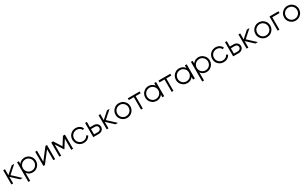

<svg xmlns="http://www.w3.org/2000/svg" viewBox="509 -3178 9703 6044"><g transform="rotate(-30 5361.0 -156.0)"><path d="M199.2 -259.8Q229.5 -231.4 259.8 -203.1Q290 -175.8 320.3 -147.5Q341.8 -127 364.3 -106.4Q385.7 -86.9 407.2 -66.4Q425.8 -48.8 444.3 -32.2Q461.9 -15.6 480.5 2Q479.5 3.9 477.5 7.8Q474.6 7.8 467.8 7.8Q464.8 7.8 462.9 7.8Q460 7.8 458 7.8Q452.1 7.8 447.3 7.8Q441.4 7.8 436.5 7.8Q431.6 7.8 425.8 7.8Q420.9 7.8 415 7.8Q411.1 7.8 406.2 7.8Q401.4 7.8 396.5 7.8Q396.5 6.8 395.5 6.8Q394.5 5.9 394.5 5.9Q364.3 -22.5 334 -50.8Q303.7 -78.1 273.4 -106.4Q252.9 -126 232.4 -144.5Q211.9 -164.1 191.4 -182.6Q178.7 -194.3 167 -206.1Q154.3 -217.8 141.6 -228.5Q141.6 -205.1 141.6 -181.6Q141.6 -158.2 141.6 -133.8Q141.6 -115.2 141.6 -95.7Q141.6 -76.2 141.6 -57.6Q141.6 -41 141.6 -25.4Q141.6 -8.8 141.6 7.8Q139.6 7.8 138.7 7.8Q136.7 7.8 134.8 7.8Q128.9 7.8 123 7.8Q117.2 7.8 111.3 7.8Q107.4 7.8 103.5 7.8Q99.6 7.8 95.7 7.8Q91.8 7.8 86.9 7.8Q82 7.8 77.1 7.8Q77.1 5.9 77.1 3.9Q77.1 2 77.1 0Q77.1 -56.6 77.1 -113.3Q77.1 -170.9 77.1 -227.5Q77.1 -266.6 77.1 -305.7Q77.1 -344.7 77.1 -383.8Q77.1 -414.1 77.1 -445.3Q77.1 -476.6 77.1 -507.8Q79.1 -507.8 81.1 -507.8Q83 -507.8 85 -507.8Q89.8 -507.8 95.7 -507.8Q101.6 -507.8 107.4 -507.8Q111.3 -507.8 115.2 -507.8Q119.1 -507.8 123 -507.8Q127.9 -507.8 132.8 -507.8Q137.7 -507.8 141.6 -507.8Q141.6 -505.9 141.6 -503.9Q141.6 -502 141.6 -500Q141.6 -474.6 141.6 -448.2Q141.6 -422.9 141.6 -396.5Q141.6 -378.9 141.6 -361.3Q141.6 -343.8 141.6 -326.2Q141.6 -317.4 141.6 -307.6Q141.6 -298.8 141.6 -290Q168 -312.5 193.4 -335.9Q218.8 -358.4 244.1 -381.8Q264.6 -399.4 284.2 -417Q303.7 -434.6 323.2 -452.1Q338.9 -466.8 354.5 -480.5Q369.1 -494.1 384.8 -507.8Q385.7 -507.8 385.7 -507.8Q386.7 -507.8 387.7 -507.8Q395.5 -507.8 403.3 -507.8Q411.1 -507.8 418.9 -507.8Q424.8 -507.8 430.7 -507.8Q435.5 -507.8 441.4 -507.8Q448.2 -507.8 454.1 -507.8Q460.9 -507.8 467.8 -507.8Q468.8 -505.9 470.7 -501Q467.8 -499 462.9 -494.1Q431.6 -466.8 401.4 -439.5Q371.1 -412.1 339.8 -385.7Q319.3 -366.2 297.9 -347.7Q277.3 -329.1 255.9 -310.5Q249 -303.7 242.2 -297.9Q235.4 -292 228.5 -285.2Q220.7 -279.3 213.9 -272.5Q207 -266.6 199.2 -259.8Z M645.5 -411.1Q655.3 -425.8 667 -438.5Q678.7 -451.2 692.4 -461.9Q708 -474.6 725.6 -484.4Q742.2 -495.1 761.7 -502.9Q797.9 -515.6 822.3 -516.6Q845.7 -518.6 853.5 -518.6Q860.4 -518.6 868.2 -517.6Q875 -517.6 881.8 -517.6Q910.2 -513.7 936.5 -505.9Q961.9 -498 986.3 -484.4Q1013.7 -466.8 1036.1 -445.3Q1058.6 -423.8 1077.1 -397.5Q1117.2 -334 1120.1 -257.8Q1120.1 -253.9 1120.1 -249Q1120.1 -177.7 1085 -115.2Q1067.4 -85 1043.9 -61.5Q1019.5 -37.1 990.2 -18.6Q945.3 7.8 907.2 12.7Q868.2 18.6 853.5 18.6Q829.1 17.6 805.7 13.7Q782.2 9.8 759.8 2Q738.3 -6.8 718.8 -18.6Q700.2 -30.3 682.6 -45.9Q672.9 -55.7 663.1 -66.4Q654.3 -77.1 645.5 -88.9Q645.5 -57.6 645.5 -26.4Q645.5 4.9 645.5 36.1Q645.5 61.5 645.5 86.9Q645.5 112.3 645.5 136.7Q645.5 154.3 645.5 171.9Q645.5 189.5 645.5 207Q643.6 207 642.6 207Q640.6 207 638.7 207Q632.8 207 627 207Q621.1 207 615.2 207Q611.3 207 607.4 207Q603.5 207 599.6 207Q595.7 207 590.8 207Q585.9 207 581.1 207Q581.1 206.1 581.1 204.1Q581.1 202.1 581.1 200.2Q581.1 120.1 581.1 41Q581.1 -39.1 581.1 -118.2Q581.1 -172.9 581.1 -227.5Q581.1 -282.2 581.1 -336.9Q581.1 -378.9 581.1 -421.9Q581.1 -464.8 581.1 -507.8Q583 -507.8 585 -507.8Q586.9 -507.8 588.9 -507.8Q593.8 -507.8 599.6 -507.8Q605.5 -507.8 611.3 -507.8Q615.2 -507.8 619.1 -507.8Q623 -507.8 627 -507.8Q631.8 -507.8 636.7 -507.8Q641.6 -507.8 645.5 -507.8Q645.5 -505.9 645.5 -503.9Q645.5 -502 645.5 -500Q645.5 -486.3 645.5 -473.6Q645.5 -460 645.5 -447.3Q645.5 -441.4 645.5 -435.5Q645.5 -428.7 645.5 -422.9Q645.5 -419.9 645.5 -417Q645.5 -414.1 645.5 -411.1ZM645.5 -250Q646.5 -246.1 646.5 -242.2Q646.5 -238.3 646.5 -234.4Q648.4 -210.9 655.3 -188.5Q661.1 -166 673.8 -145.5Q687.5 -122.1 706.1 -103.5Q724.6 -85 748 -71.3Q781.2 -52.7 810.5 -48.8Q839.8 -44.9 850.6 -44.9Q880.9 -45.9 909.2 -52.7Q936.5 -60.5 962.9 -77.1Q982.4 -90.8 999 -108.4Q1015.6 -126 1028.3 -146.5Q1054.7 -195.3 1054.7 -251Q1054.7 -306.6 1027.3 -354.5Q1012.7 -377.9 994.1 -396.5Q976.6 -415 953.1 -428.7Q938.5 -437.5 922.9 -443.4Q907.2 -449.2 890.6 -452.1Q886.7 -452.1 881.8 -453.1Q876 -454.1 873 -454.1Q867.2 -455.1 859.4 -455.1Q851.6 -455.1 850.6 -455.1Q819.3 -454.1 792 -447.3Q764.6 -439.5 738.3 -422.9Q717.8 -409.2 701.2 -391.6Q685.5 -374 671.9 -353.5Q663.1 -335.9 654.3 -307.6Q645.5 -279.3 645.5 -250Z M1305.7 -109.4Q1338.9 -151.4 1372.1 -194.3Q1405.3 -236.3 1437.5 -279.3Q1462.9 -311.5 1487.3 -343.8Q1512.7 -376 1537.1 -408.2Q1556.6 -432.6 1575.2 -458Q1594.7 -482.4 1614.3 -507.8Q1615.2 -507.8 1615.2 -507.8Q1616.2 -507.8 1617.2 -507.8Q1619.1 -507.8 1621.1 -507.8Q1622.1 -507.8 1624 -507.8Q1627 -507.8 1630.9 -507.8Q1633.8 -507.8 1637.7 -507.8Q1640.6 -507.8 1644.5 -507.8Q1647.5 -507.8 1651.4 -507.8Q1655.3 -507.8 1660.2 -507.8Q1665 -507.8 1668.9 -507.8Q1668.9 -505.9 1668.9 -503.9Q1668.9 -502 1668.9 -500Q1668.9 -443.4 1668.9 -386.7Q1668.9 -329.1 1668.9 -272.5Q1668.9 -233.4 1668.9 -194.3Q1668.9 -155.3 1668.9 -116.2Q1668.9 -85.9 1668.9 -54.7Q1668.9 -23.4 1668.9 7.8Q1667 7.8 1665 7.8Q1663.1 7.8 1661.1 7.8Q1656.2 7.8 1650.4 7.8Q1644.5 7.8 1638.7 7.8Q1634.8 7.8 1630.9 7.8Q1626 7.8 1622.1 7.8Q1617.2 7.8 1612.3 7.8Q1608.4 7.8 1603.5 7.8Q1603.5 5.9 1603.5 3.9Q1603.5 2 1603.5 0Q1603.5 -46.9 1603.5 -93.8Q1603.5 -140.6 1603.5 -187.5Q1603.5 -219.7 1603.5 -252Q1603.5 -284.2 1603.5 -316.4Q1603.5 -335 1603.5 -353.5Q1603.5 -372.1 1603.5 -390.6Q1570.3 -348.6 1537.1 -305.7Q1504.9 -263.7 1471.7 -220.7Q1447.3 -188.5 1421.9 -156.2Q1397.5 -124 1373 -91.8Q1353.5 -67.4 1335 -42Q1315.4 -17.6 1295.9 7.8Q1294.9 7.8 1293.9 7.8Q1293.9 7.8 1293 7.8Q1287.1 7.8 1282.2 7.8Q1277.3 7.8 1272.5 7.8Q1269.5 7.8 1265.6 7.8Q1262.7 7.8 1258.8 7.8Q1253.9 7.8 1250 7.8Q1245.1 7.8 1241.2 7.8Q1241.2 5.9 1241.2 3.9Q1241.2 2 1241.2 0Q1241.2 -56.6 1241.2 -113.3Q1241.2 -170.9 1241.2 -227.5Q1241.2 -266.6 1241.2 -305.7Q1241.2 -344.7 1241.2 -383.8Q1241.2 -414.1 1241.2 -445.3Q1241.2 -476.6 1241.2 -507.8Q1243.2 -507.8 1245.1 -507.8Q1247.1 -507.8 1249 -507.8Q1253.9 -507.8 1259.8 -507.8Q1265.6 -507.8 1271.5 -507.8Q1275.4 -507.8 1279.3 -507.8Q1283.2 -507.8 1287.1 -507.8Q1292 -507.8 1296.9 -507.8Q1301.8 -507.8 1305.7 -507.8Q1305.7 -505.9 1305.7 -503.9Q1305.7 -502 1305.7 -500Q1305.7 -453.1 1305.7 -406.2Q1305.7 -359.4 1305.7 -312.5Q1305.7 -280.3 1305.7 -248Q1305.7 -215.8 1305.7 -183.6Q1305.7 -172.9 1305.7 -162.1Q1305.7 -151.4 1305.7 -140.6Q1305.7 -132.8 1305.7 -125Q1305.7 -117.2 1305.7 -109.4Z M2071.3 -226.6Q2090.8 -256.8 2109.4 -287.1Q2128.9 -317.4 2148.4 -347.7Q2162.1 -370.1 2176.8 -392.6Q2190.4 -415 2205.1 -437.5Q2215.8 -455.1 2227.5 -472.7Q2238.3 -490.2 2249 -507.8Q2251 -507.8 2252 -507.8Q2252.9 -507.8 2253.9 -507.8Q2260.7 -507.8 2267.6 -507.8Q2274.4 -507.8 2281.2 -507.8Q2285.2 -507.8 2290 -507.8Q2294.9 -507.8 2299.8 -507.8Q2304.7 -507.8 2310.5 -507.8Q2315.4 -507.8 2321.3 -507.8Q2321.3 -505.9 2321.3 -503.9Q2321.3 -502 2321.3 -500Q2321.3 -482.4 2321.3 -463.9Q2321.3 -446.3 2321.3 -428.7Q2321.3 -389.6 2321.3 -350.6Q2321.3 -311.5 2321.3 -272.5Q2321.3 -233.4 2321.3 -194.3Q2321.3 -155.3 2321.3 -116.2Q2321.3 -85.9 2321.3 -54.7Q2321.3 -23.4 2321.3 7.8Q2319.3 7.8 2317.4 7.8Q2315.4 7.8 2313.5 7.8Q2307.6 7.8 2301.8 7.8Q2295.9 7.8 2290 7.8Q2286.1 7.8 2282.2 7.8Q2278.3 7.8 2274.4 7.8Q2269.5 7.8 2264.6 7.8Q2259.8 7.8 2254.9 7.8Q2254.9 5.9 2254.9 3.9Q2254.9 2 2254.9 0Q2254.9 -47.9 2254.9 -96.7Q2254.9 -144.5 2254.9 -192.4Q2254.9 -225.6 2254.9 -258.8Q2254.9 -292 2254.9 -325.2Q2254.9 -343.8 2254.9 -361.3Q2254.9 -379.9 2254.9 -398.4Q2237.3 -370.1 2219.7 -341.8Q2202.1 -313.5 2183.6 -286.1Q2168.9 -262.7 2154.3 -240.2Q2140.6 -216.8 2126 -193.4Q2114.3 -175.8 2102.5 -157.2Q2090.8 -139.6 2080.1 -121.1Q2079.1 -121.1 2078.1 -121.1Q2076.2 -121.1 2075.2 -121.1Q2075.2 -121.1 2074.2 -121.1Q2073.2 -121.1 2072.3 -121.1Q2072.3 -121.1 2071.3 -121.1Q2070.3 -121.1 2070.3 -121.1Q2068.4 -121.1 2067.4 -121.1Q2065.4 -121.1 2064.5 -121.1Q2063.5 -122.1 2063.5 -123Q2062.5 -124 2062.5 -125Q2041 -159.2 2019.5 -192.4Q1998 -226.6 1976.6 -259.8Q1961.9 -283.2 1947.3 -306.6Q1932.6 -329.1 1918 -352.5Q1910.2 -364.3 1903.3 -376Q1895.5 -388.7 1887.7 -400.4Q1887.7 -358.4 1887.7 -316.4Q1887.7 -274.4 1887.7 -232.4Q1887.7 -199.2 1887.7 -166Q1887.7 -132.8 1887.7 -99.6Q1887.7 -72.3 1887.7 -45.9Q1887.7 -19.5 1887.7 7.8Q1885.7 7.8 1884.8 7.8Q1882.8 7.8 1880.9 7.8Q1875 7.8 1869.1 7.8Q1863.3 7.8 1857.4 7.8Q1853.5 7.8 1849.6 7.8Q1845.7 7.8 1841.8 7.8Q1837.9 7.8 1833 7.8Q1828.1 7.8 1823.2 7.8Q1823.2 5.9 1823.2 3.9Q1823.2 2 1823.2 0Q1823.2 -56.6 1823.2 -113.3Q1823.2 -170.9 1823.2 -227.5Q1823.2 -266.6 1823.2 -305.7Q1823.2 -344.7 1823.2 -383.8Q1823.2 -414.1 1823.2 -445.3Q1823.2 -476.6 1823.2 -507.8Q1825.2 -507.8 1827.1 -507.8Q1829.1 -507.8 1831.1 -507.8Q1836.9 -507.8 1843.8 -507.8Q1850.6 -507.8 1857.4 -507.8Q1862.3 -507.8 1866.2 -507.8Q1871.1 -507.8 1876 -507.8Q1879.9 -507.8 1884.8 -507.8Q1889.6 -507.8 1893.6 -507.8Q1894.5 -506.8 1894.5 -505.9Q1895.5 -504.9 1895.5 -503.9Q1917 -471.7 1937.5 -438.5Q1958 -406.2 1978.5 -373Q1993.2 -351.6 2006.8 -329.1Q2021.5 -306.6 2035.2 -284.2Q2040 -276.4 2044.9 -269.5Q2049.8 -261.7 2054.7 -253.9Q2058.6 -247.1 2062.5 -240.2Q2067.4 -233.4 2071.3 -226.6Z M2711.9 18.6Q2704.1 18.6 2697.3 17.6Q2689.5 17.6 2681.6 17.6Q2653.3 13.7 2626 5.9Q2599.6 -2 2574.2 -15.6Q2544.9 -33.2 2521.5 -56.6Q2497.1 -80.1 2478.5 -108.4Q2442.4 -171.9 2441.4 -247.1Q2441.4 -248 2441.4 -250Q2441.4 -322.3 2475.6 -385.7Q2493.2 -415 2516.6 -438.5Q2540 -462.9 2569.3 -481.4Q2589.8 -493.2 2611.3 -500Q2631.8 -507.8 2651.4 -511.7Q2683.6 -518.6 2703.1 -518.6Q2704.1 -518.6 2705.1 -518.6Q2725.6 -518.6 2711.9 -518.6Q2738.3 -517.6 2762.7 -513.7Q2787.1 -509.8 2811.5 -501Q2833 -492.2 2851.6 -480.5Q2870.1 -468.8 2887.7 -453.1Q2904.3 -437.5 2917 -418.9Q2929.7 -401.4 2939.5 -379.9Q2938.5 -378.9 2936.5 -377.9Q2935.5 -377 2933.6 -377Q2928.7 -374 2923.8 -371.1Q2918.9 -368.2 2914.1 -365.2Q2910.2 -363.3 2907.2 -361.3Q2904.3 -359.4 2900.4 -357.4Q2897.5 -355.5 2893.6 -352.5Q2889.6 -350.6 2885.7 -348.6Q2884.8 -350.6 2883.8 -352.5Q2882.8 -353.5 2881.8 -355.5Q2874 -372.1 2863.3 -385.7Q2852.5 -400.4 2838.9 -412.1Q2827.1 -421.9 2813.5 -429.7Q2800.8 -436.5 2786.1 -442.4Q2760.7 -451.2 2740.2 -453.1Q2719.7 -455.1 2711.9 -455.1Q2683.6 -454.1 2658.2 -448.2Q2632.8 -442.4 2608.4 -428.7Q2585.9 -415 2567.4 -397.5Q2549.8 -378.9 2535.2 -357.4Q2507.8 -308.6 2507.8 -252Q2506.8 -195.3 2534.2 -145.5Q2547.9 -123 2565.4 -105.5Q2583 -86.9 2605.5 -73.2Q2639.6 -52.7 2669.9 -48.8Q2700.2 -44.9 2711.9 -44.9Q2732.4 -44.9 2751 -47.9Q2769.5 -51.8 2788.1 -58.6Q2802.7 -64.5 2815.4 -72.3Q2829.1 -80.1 2840.8 -88.9Q2856.4 -102.5 2868.2 -118.2Q2879.9 -133.8 2888.7 -151.4Q2890.6 -150.4 2892.6 -149.4Q2893.6 -148.4 2895.5 -147.5Q2900.4 -144.5 2906.2 -141.6Q2911.1 -138.7 2916 -135.7Q2918.9 -133.8 2922.9 -131.8Q2925.8 -129.9 2929.7 -127Q2932.6 -125 2936.5 -123Q2940.4 -121.1 2943.4 -119.1Q2943.4 -117.2 2942.4 -115.2Q2941.4 -114.3 2940.4 -112.3Q2926.8 -88.9 2911.1 -69.3Q2894.5 -49.8 2873 -33.2Q2857.4 -22.5 2841.8 -13.7Q2826.2 -4.9 2808.6 2Q2793 6.8 2769.5 12.7Q2745.1 18.6 2711.9 18.6Z M3119.1 -313.5Q3134.8 -313.5 3149.4 -313.5Q3164.1 -313.5 3179.7 -313.5Q3190.4 -313.5 3202.1 -313.5Q3213.9 -313.5 3225.6 -313.5Q3233.4 -313.5 3247.1 -313.5Q3260.7 -313.5 3259.8 -313.5Q3264.6 -313.5 3269.5 -313.5Q3274.4 -312.5 3279.3 -312.5Q3298.8 -310.5 3316.4 -305.7Q3334 -299.8 3350.6 -291Q3367.2 -281.2 3380.9 -269.5Q3394.5 -256.8 3406.2 -241.2Q3431.6 -203.1 3432.6 -156.2Q3432.6 -154.3 3432.6 -153.3Q3432.6 -107.4 3409.2 -69.3Q3397.5 -51.8 3381.8 -38.1Q3367.2 -24.4 3348.6 -13.7Q3321.3 0 3297.9 3.9Q3275.4 7.8 3259.8 7.8Q3236.3 7.8 3211.9 7.8Q3188.5 7.8 3164.1 7.8Q3148.4 7.8 3132.8 7.8Q3117.2 7.8 3101.6 7.8Q3089.8 7.8 3078.1 7.8Q3066.4 7.8 3054.7 7.8Q3054.7 5.9 3054.7 3.9Q3054.7 2 3054.7 0Q3054.7 -56.6 3054.7 -113.3Q3054.7 -170.9 3054.7 -227.5Q3054.7 -266.6 3054.7 -305.7Q3054.7 -344.7 3054.7 -383.8Q3054.7 -414.1 3054.7 -445.3Q3054.7 -476.6 3054.7 -507.8Q3056.6 -507.8 3058.6 -507.8Q3060.5 -507.8 3062.5 -507.8Q3067.4 -507.8 3073.2 -507.8Q3079.1 -507.8 3085 -507.8Q3088.9 -507.8 3092.8 -507.8Q3096.7 -507.8 3100.6 -507.8Q3105.5 -507.8 3110.4 -507.8Q3115.2 -507.8 3119.1 -507.8Q3119.1 -505.9 3119.1 -503.9Q3119.1 -502 3119.1 -500Q3119.1 -477.5 3119.1 -456.1Q3119.1 -433.6 3119.1 -412.1Q3119.1 -396.5 3119.1 -381.8Q3119.1 -366.2 3119.1 -351.6Q3119.1 -346.7 3119.1 -340.8Q3119.1 -335.9 3119.1 -331.1Q3119.1 -327.1 3119.1 -322.3Q3119.1 -318.4 3119.1 -313.5ZM3119.1 -249Q3119.1 -239.3 3119.1 -228.5Q3119.1 -218.8 3119.1 -208Q3119.1 -192.4 3119.1 -175.8Q3119.1 -160.2 3119.1 -143.6Q3119.1 -122.1 3119.1 -99.6Q3119.1 -78.1 3119.1 -56.6Q3126 -56.6 3132.8 -56.6Q3139.6 -56.6 3146.5 -56.6Q3158.2 -56.6 3169.9 -56.6Q3181.6 -56.6 3192.4 -56.6Q3223.6 -56.6 3255.9 -55.7Q3287.1 -55.7 3316.4 -69.3Q3327.1 -76.2 3335.9 -84Q3345.7 -91.8 3352.5 -102.5Q3367.2 -126 3366.2 -154.3Q3366.2 -183.6 3351.6 -206.1Q3344.7 -215.8 3335 -223.6Q3326.2 -231.4 3315.4 -237.3Q3302.7 -243.2 3288.1 -246.1Q3274.4 -249 3259.8 -249Q3251 -249 3242.2 -249Q3233.4 -249 3223.6 -249Q3211.9 -249 3199.2 -249Q3186.5 -249 3174.8 -249Q3163.1 -249 3151.4 -249Q3140.6 -249 3128.9 -249Q3127 -249 3124 -249Q3122.1 -249 3119.1 -249Z M3665 -259.8Q3695.3 -231.4 3725.6 -203.1Q3755.9 -175.8 3786.1 -147.5Q3807.6 -127 3830.1 -106.4Q3851.6 -86.9 3873 -66.4Q3891.6 -48.8 3910.2 -32.2Q3927.7 -15.6 3946.3 2Q3945.3 3.9 3943.4 7.8Q3940.4 7.8 3933.6 7.8Q3930.7 7.8 3928.7 7.8Q3925.8 7.8 3923.8 7.8Q3918 7.8 3913.1 7.8Q3907.2 7.8 3902.3 7.8Q3897.5 7.8 3891.6 7.8Q3886.7 7.8 3880.9 7.8Q3877 7.8 3872.1 7.8Q3867.2 7.8 3862.3 7.8Q3862.3 6.8 3861.3 6.8Q3860.4 5.9 3860.4 5.9Q3830.1 -22.5 3799.8 -50.8Q3769.5 -78.1 3739.3 -106.4Q3718.8 -126 3698.2 -144.5Q3677.7 -164.1 3657.2 -182.6Q3644.5 -194.3 3632.8 -206.1Q3620.1 -217.8 3607.4 -228.5Q3607.4 -205.1 3607.4 -181.6Q3607.4 -158.2 3607.4 -133.8Q3607.4 -115.2 3607.4 -95.7Q3607.4 -76.2 3607.4 -57.6Q3607.4 -41 3607.4 -25.4Q3607.4 -8.8 3607.4 7.8Q3605.5 7.8 3604.5 7.8Q3602.5 7.8 3600.6 7.8Q3594.7 7.8 3588.9 7.8Q3583 7.8 3577.1 7.8Q3573.2 7.8 3569.3 7.8Q3565.4 7.8 3561.5 7.8Q3557.6 7.8 3552.7 7.8Q3547.9 7.8 3543 7.8Q3543 5.9 3543 3.9Q3543 2 3543 0Q3543 -56.6 3543 -113.3Q3543 -170.9 3543 -227.5Q3543 -266.6 3543 -305.7Q3543 -344.7 3543 -383.8Q3543 -414.1 3543 -445.3Q3543 -476.6 3543 -507.8Q3544.9 -507.8 3546.9 -507.8Q3548.8 -507.8 3550.8 -507.8Q3555.7 -507.8 3561.5 -507.8Q3567.4 -507.8 3573.2 -507.8Q3577.1 -507.8 3581.1 -507.8Q3585 -507.8 3588.9 -507.8Q3593.8 -507.8 3598.6 -507.8Q3603.5 -507.8 3607.4 -507.8Q3607.4 -505.9 3607.4 -503.9Q3607.4 -502 3607.4 -500Q3607.4 -474.6 3607.4 -448.2Q3607.4 -422.9 3607.4 -396.5Q3607.4 -378.9 3607.4 -361.3Q3607.4 -343.8 3607.4 -326.2Q3607.4 -317.4 3607.4 -307.6Q3607.4 -298.8 3607.4 -290Q3633.8 -312.5 3659.2 -335.9Q3684.6 -358.4 3710 -381.8Q3730.5 -399.4 3750 -417Q3769.5 -434.6 3789.1 -452.1Q3804.7 -466.8 3820.3 -480.5Q3835 -494.1 3850.6 -507.8Q3851.6 -507.8 3851.6 -507.8Q3852.5 -507.8 3853.5 -507.8Q3861.3 -507.8 3869.1 -507.8Q3877 -507.8 3884.8 -507.8Q3890.6 -507.8 3896.5 -507.8Q3901.4 -507.8 3907.2 -507.8Q3914.1 -507.8 3919.9 -507.8Q3926.8 -507.8 3933.6 -507.8Q3934.6 -505.9 3936.5 -501Q3933.6 -499 3928.7 -494.1Q3897.5 -466.8 3867.2 -439.5Q3836.9 -412.1 3805.7 -385.7Q3785.2 -366.2 3763.7 -347.7Q3743.2 -329.1 3721.7 -310.5Q3714.8 -303.7 3708 -297.9Q3701.2 -292 3694.3 -285.2Q3686.5 -279.3 3679.7 -272.5Q3672.9 -266.6 3665 -259.8Z M4283.2 18.6Q4275.4 18.6 4268.6 17.6Q4260.7 17.6 4253.9 17.6Q4224.6 13.7 4198.2 5.9Q4171.9 -2.9 4147.5 -16.6Q4119.1 -33.2 4096.7 -54.7Q4074.2 -76.2 4055.7 -102.5Q4014.6 -166 4012.7 -242.2Q4012.7 -246.1 4012.7 -251Q4012.7 -322.3 4046.9 -384.8Q4065.4 -414.1 4089.8 -438.5Q4113.3 -462.9 4143.6 -481.4Q4198.2 -512.7 4243.2 -515.6Q4287.1 -518.6 4283.2 -518.6Q4319.3 -516.6 4352.5 -508.8Q4384.8 -502 4417 -484.4Q4445.3 -466.8 4467.8 -446.3Q4490.2 -424.8 4509.8 -398.4Q4549.8 -334 4551.8 -257.8Q4552.7 -252.9 4552.7 -249Q4551.8 -177.7 4517.6 -115.2Q4499 -85.9 4475.6 -61.5Q4451.2 -37.1 4421.9 -18.6Q4376 6.8 4336.9 12.7Q4297.9 18.6 4283.2 18.6ZM4078.1 -250Q4078.1 -246.1 4079.1 -242.2Q4079.1 -238.3 4079.1 -234.4Q4081.1 -210.9 4087.9 -188.5Q4093.8 -166 4105.5 -145.5Q4120.1 -122.1 4138.7 -103.5Q4157.2 -85 4179.7 -71.3Q4213.9 -52.7 4243.2 -48.8Q4272.5 -44.9 4283.2 -44.9Q4313.5 -45.9 4340.8 -52.7Q4368.2 -60.5 4394.5 -77.1Q4415 -90.8 4430.7 -108.4Q4447.3 -126 4460 -146.5Q4486.3 -195.3 4486.3 -251Q4486.3 -307.6 4459 -355.5Q4444.3 -377.9 4425.8 -396.5Q4408.2 -415 4384.8 -428.7Q4351.6 -447.3 4323.2 -451.2Q4293.9 -455.1 4283.2 -455.1Q4252 -454.1 4224.6 -447.3Q4197.3 -439.5 4170.9 -422.9Q4150.4 -409.2 4133.8 -391.6Q4118.2 -374 4104.5 -353.5Q4095.7 -335.9 4086.9 -307.6Q4078.1 -279.3 4078.1 -250Z M4790 -443.4Q4770.5 -443.4 4752 -443.4Q4733.4 -443.4 4714.8 -443.4Q4700.2 -443.4 4686.5 -443.4Q4671.9 -443.4 4657.2 -443.4Q4645.5 -443.4 4632.8 -443.4Q4620.1 -443.4 4607.4 -443.4Q4607.4 -445.3 4607.4 -447.3Q4607.4 -449.2 4607.4 -451.2Q4607.4 -457 4607.4 -461.9Q4607.4 -467.8 4607.4 -473.6Q4607.4 -477.5 4607.4 -480.5Q4607.4 -484.4 4607.4 -488.3Q4607.4 -493.2 4607.4 -498Q4607.4 -502.9 4607.4 -507.8Q4609.4 -507.8 4611.3 -507.8Q4613.3 -507.8 4615.2 -507.8Q4662.1 -507.8 4709 -507.8Q4756.8 -507.8 4803.7 -507.8Q4835.9 -507.8 4868.2 -507.8Q4900.4 -507.8 4932.6 -507.8Q4959 -507.8 4984.4 -507.8Q5010.7 -507.8 5037.1 -507.8Q5037.1 -505.9 5037.1 -503.9Q5037.1 -502 5037.1 -500Q5037.1 -498 5037.1 -496.1Q5037.1 -495.1 5037.1 -493.2Q5037.1 -489.3 5037.1 -485.4Q5037.1 -481.4 5037.1 -477.5Q5037.1 -473.6 5037.1 -469.7Q5037.1 -465.8 5037.1 -462.9Q5037.1 -458 5037.1 -453.1Q5037.1 -448.2 5037.1 -443.4Q5035.2 -443.4 5033.2 -443.4Q5031.2 -443.4 5029.3 -443.4Q5008.8 -443.4 4988.3 -443.4Q4966.8 -443.4 4946.3 -443.4Q4932.6 -443.4 4918 -443.4Q4904.3 -443.4 4889.6 -443.4Q4880.9 -443.4 4872.1 -443.4Q4863.3 -443.4 4854.5 -443.4Q4854.5 -394.5 4854.5 -344.7Q4854.5 -294.9 4854.5 -246.1Q4854.5 -210.9 4854.5 -175.8Q4854.5 -140.6 4854.5 -105.5Q4854.5 -77.1 4854.5 -48.8Q4854.5 -20.5 4854.5 7.8Q4852.5 7.8 4850.6 7.8Q4848.6 7.8 4847.7 7.8Q4841.8 7.8 4835.9 7.8Q4830.1 7.8 4824.2 7.8Q4820.3 7.8 4816.4 7.8Q4812.5 7.8 4808.6 7.8Q4803.7 7.8 4798.8 7.8Q4794.9 7.8 4790 7.8Q4790 5.9 4790 3.9Q4790 2 4790 0Q4790 -51.8 4790 -102.5Q4790 -154.3 4790 -205.1Q4790 -240.2 4790 -275.4Q4790 -310.5 4790 -345.7Q4790 -357.4 4790 -369.1Q4790 -380.9 4790 -392.6Q4790 -405.3 4790 -418Q4790 -430.7 4790 -443.4Z M5566.4 -413.1Q5566.4 -419.9 5566.4 -427.7Q5566.4 -434.6 5566.4 -441.4Q5566.4 -450.2 5566.4 -460Q5566.4 -468.8 5566.4 -477.5Q5566.4 -485.4 5566.4 -492.2Q5566.4 -500 5566.4 -507.8Q5568.4 -507.8 5570.3 -507.8Q5572.3 -507.8 5574.2 -507.8Q5576.2 -507.8 5578.1 -507.8Q5579.1 -507.8 5581.1 -507.8Q5585 -507.8 5588.9 -507.8Q5592.8 -507.8 5597.7 -507.8Q5601.6 -507.8 5605.5 -507.8Q5609.4 -507.8 5613.3 -507.8Q5618.2 -507.8 5623 -507.8Q5627.9 -507.8 5632.8 -507.8Q5632.8 -505.9 5632.8 -503.9Q5632.8 -502 5632.8 -500Q5632.8 -443.4 5632.8 -386.7Q5632.8 -329.1 5632.8 -272.5Q5632.8 -233.4 5632.8 -194.3Q5632.8 -155.3 5632.8 -116.2Q5632.8 -85.9 5632.8 -54.7Q5632.8 -23.4 5632.8 7.8Q5630.9 7.8 5628.9 7.8Q5627 7.8 5625 7.8Q5619.1 7.8 5613.3 7.8Q5607.4 7.8 5601.6 7.8Q5597.7 7.8 5593.8 7.8Q5589.8 7.8 5585.9 7.8Q5581.1 7.8 5576.2 7.8Q5571.3 7.8 5566.4 7.8Q5566.4 5.9 5566.4 3.9Q5566.4 2 5566.4 0Q5566.4 -12.7 5566.4 -25.4Q5566.4 -38.1 5566.4 -51.8Q5566.4 -60.5 5566.4 -69.3Q5566.4 -78.1 5566.4 -86.9Q5555.7 -71.3 5543 -58.6Q5531.2 -45.9 5516.6 -34.2Q5501 -21.5 5483.4 -12.7Q5466.8 -2.9 5448.2 3.9Q5418.9 13.7 5396.5 15.6Q5374 18.6 5359.4 18.6Q5323.2 16.6 5291 8.8Q5257.8 2 5226.6 -15.6Q5199.2 -33.2 5175.8 -54.7Q5153.3 -76.2 5134.8 -102.5Q5094.7 -167 5092.8 -243.2Q5092.8 -247.1 5092.8 -251Q5092.8 -322.3 5127 -384.8Q5144.5 -412.1 5166 -434.6Q5187.5 -458 5213.9 -475.6Q5247.1 -497.1 5283.2 -507.8Q5319.3 -518.6 5359.4 -518.6Q5383.8 -517.6 5408.2 -513.7Q5431.6 -509.8 5455.1 -501Q5473.6 -494.1 5490.2 -483.4Q5506.8 -473.6 5522.5 -461.9Q5534.2 -451.2 5544.9 -439.5Q5555.7 -427.7 5565.4 -414.1Q5566.4 -414.1 5566.4 -414.1Q5566.4 -413.1 5566.4 -413.1ZM5158.2 -250Q5158.2 -246.1 5159.2 -242.2Q5159.2 -238.3 5159.2 -234.4Q5161.1 -210.9 5168 -188.5Q5173.8 -166 5185.5 -145.5Q5200.2 -122.1 5218.8 -103.5Q5237.3 -85 5259.8 -71.3Q5293.9 -52.7 5323.2 -48.8Q5352.5 -44.9 5363.3 -44.9Q5393.6 -45.9 5420.9 -52.7Q5448.2 -60.5 5474.6 -77.1Q5495.1 -90.8 5510.7 -108.4Q5527.3 -126 5540 -146.5Q5566.4 -195.3 5566.4 -251Q5566.4 -307.6 5539.1 -355.5Q5524.4 -377.9 5505.9 -396.5Q5488.3 -415 5464.8 -428.7Q5431.6 -447.3 5403.3 -451.2Q5374 -455.1 5363.3 -455.1Q5332 -454.1 5304.7 -447.3Q5277.3 -439.5 5251 -422.9Q5230.5 -409.2 5213.9 -391.6Q5198.2 -374 5184.6 -353.5Q5175.8 -335.9 5167 -307.6Q5158.2 -279.3 5158.2 -250Z M5904.3 -443.4Q5884.8 -443.4 5866.2 -443.4Q5847.7 -443.4 5829.1 -443.4Q5814.5 -443.4 5800.8 -443.4Q5786.1 -443.4 5771.5 -443.4Q5759.8 -443.4 5747.1 -443.4Q5734.4 -443.4 5721.7 -443.4Q5721.7 -445.3 5721.7 -447.3Q5721.7 -449.2 5721.7 -451.2Q5721.7 -457 5721.7 -461.9Q5721.7 -467.8 5721.7 -473.6Q5721.7 -477.5 5721.7 -480.5Q5721.7 -484.4 5721.7 -488.3Q5721.7 -493.2 5721.7 -498Q5721.7 -502.9 5721.7 -507.8Q5723.6 -507.8 5725.6 -507.8Q5727.5 -507.8 5729.5 -507.8Q5776.4 -507.8 5823.2 -507.8Q5871.1 -507.8 5918 -507.8Q5950.2 -507.8 5982.4 -507.8Q6014.6 -507.8 6046.9 -507.8Q6073.2 -507.8 6098.6 -507.8Q6125 -507.8 6151.4 -507.8Q6151.4 -505.9 6151.4 -503.9Q6151.4 -502 6151.4 -500Q6151.4 -498 6151.4 -496.1Q6151.4 -495.1 6151.4 -493.2Q6151.4 -489.3 6151.4 -485.4Q6151.4 -481.4 6151.4 -477.5Q6151.4 -473.6 6151.4 -469.7Q6151.4 -465.8 6151.4 -462.9Q6151.4 -458 6151.4 -453.1Q6151.4 -448.2 6151.4 -443.4Q6149.4 -443.4 6147.5 -443.4Q6145.5 -443.4 6143.6 -443.4Q6123 -443.4 6102.5 -443.4Q6081.1 -443.4 6060.5 -443.4Q6046.9 -443.4 6032.2 -443.4Q6018.6 -443.4 6003.9 -443.4Q5995.1 -443.4 5986.3 -443.4Q5977.5 -443.4 5968.8 -443.4Q5968.8 -394.5 5968.8 -344.7Q5968.8 -294.9 5968.8 -246.1Q5968.8 -210.9 5968.8 -175.8Q5968.8 -140.6 5968.8 -105.5Q5968.8 -77.1 5968.8 -48.8Q5968.8 -20.5 5968.8 7.8Q5966.8 7.8 5964.8 7.8Q5962.9 7.8 5961.9 7.8Q5956.1 7.8 5950.2 7.8Q5944.3 7.8 5938.5 7.8Q5934.6 7.8 5930.7 7.8Q5926.8 7.8 5922.9 7.8Q5918 7.8 5913.1 7.8Q5909.2 7.8 5904.3 7.8Q5904.3 5.9 5904.3 3.9Q5904.3 2 5904.3 0Q5904.3 -51.8 5904.3 -102.5Q5904.3 -154.3 5904.3 -205.1Q5904.3 -240.2 5904.3 -275.4Q5904.3 -310.5 5904.3 -345.7Q5904.3 -357.4 5904.3 -369.1Q5904.3 -380.9 5904.3 -392.6Q5904.3 -405.3 5904.3 -418Q5904.3 -430.7 5904.3 -443.4Z M6680.7 -413.1Q6680.7 -419.9 6680.7 -427.7Q6680.7 -434.6 6680.7 -441.4Q6680.7 -450.2 6680.7 -460Q6680.7 -468.8 6680.7 -477.5Q6680.7 -485.4 6680.7 -492.2Q6680.7 -500 6680.7 -507.8Q6682.6 -507.8 6684.6 -507.8Q6686.5 -507.8 6688.5 -507.8Q6690.4 -507.8 6692.4 -507.8Q6693.4 -507.8 6695.3 -507.8Q6699.2 -507.8 6703.1 -507.8Q6707 -507.8 6711.9 -507.8Q6715.8 -507.8 6719.7 -507.8Q6723.6 -507.8 6727.5 -507.8Q6732.4 -507.8 6737.3 -507.8Q6742.2 -507.8 6747.1 -507.8Q6747.1 -505.9 6747.1 -503.9Q6747.1 -502 6747.1 -500Q6747.1 -443.4 6747.1 -386.7Q6747.1 -329.1 6747.1 -272.5Q6747.1 -233.4 6747.1 -194.3Q6747.1 -155.3 6747.1 -116.2Q6747.1 -85.9 6747.1 -54.7Q6747.1 -23.4 6747.1 7.8Q6745.1 7.8 6743.2 7.8Q6741.2 7.8 6739.3 7.8Q6733.4 7.8 6727.5 7.8Q6721.7 7.8 6715.8 7.8Q6711.9 7.8 6708 7.8Q6704.1 7.8 6700.2 7.8Q6695.3 7.8 6690.4 7.8Q6685.5 7.8 6680.7 7.8Q6680.7 5.9 6680.7 3.9Q6680.7 2 6680.7 0Q6680.7 -12.7 6680.7 -25.4Q6680.7 -38.1 6680.7 -51.8Q6680.7 -60.5 6680.7 -69.3Q6680.7 -78.1 6680.7 -86.9Q6669.9 -71.3 6657.2 -58.6Q6645.5 -45.9 6630.9 -34.2Q6615.2 -21.5 6597.7 -12.7Q6581.1 -2.9 6562.5 3.9Q6533.2 13.7 6510.7 15.6Q6488.3 18.6 6473.6 18.6Q6437.5 16.6 6405.3 8.8Q6372.1 2 6340.8 -15.6Q6313.5 -33.2 6290 -54.7Q6267.6 -76.2 6249 -102.5Q6209 -167 6207 -243.2Q6207 -247.1 6207 -251Q6207 -322.3 6241.2 -384.8Q6258.8 -412.1 6280.3 -434.6Q6301.8 -458 6328.1 -475.6Q6361.3 -497.1 6397.5 -507.8Q6433.6 -518.6 6473.6 -518.6Q6498 -517.6 6522.5 -513.7Q6545.9 -509.8 6569.3 -501Q6587.9 -494.1 6604.5 -483.4Q6621.1 -473.6 6636.7 -461.9Q6648.4 -451.2 6659.2 -439.5Q6669.9 -427.7 6679.7 -414.1Q6680.7 -414.1 6680.7 -414.1Q6680.7 -413.1 6680.7 -413.1ZM6272.5 -250Q6272.5 -246.1 6273.4 -242.2Q6273.4 -238.3 6273.4 -234.4Q6275.4 -210.9 6282.2 -188.5Q6288.1 -166 6299.8 -145.5Q6314.5 -122.1 6333 -103.5Q6351.6 -85 6374 -71.3Q6408.2 -52.7 6437.5 -48.8Q6466.8 -44.9 6477.5 -44.9Q6507.8 -45.9 6535.2 -52.7Q6562.5 -60.5 6588.9 -77.1Q6609.4 -90.8 6625 -108.4Q6641.6 -126 6654.3 -146.5Q6680.7 -195.3 6680.7 -251Q6680.7 -307.6 6653.3 -355.5Q6638.7 -377.9 6620.1 -396.5Q6602.5 -415 6579.1 -428.7Q6545.9 -447.3 6517.6 -451.2Q6488.3 -455.1 6477.5 -455.1Q6446.3 -454.1 6418.9 -447.3Q6391.6 -439.5 6365.2 -422.9Q6344.7 -409.2 6328.1 -391.6Q6312.5 -374 6298.8 -353.5Q6290 -335.9 6281.2 -307.6Q6272.5 -279.3 6272.5 -250Z M6964.8 -411.1Q6974.6 -425.8 6986.3 -438.5Q6998 -451.2 7011.7 -461.9Q7027.3 -474.6 7044.9 -484.4Q7061.5 -495.1 7081.1 -502.9Q7117.2 -515.6 7141.6 -516.6Q7165 -518.6 7172.9 -518.6Q7179.7 -518.6 7187.5 -517.6Q7194.3 -517.6 7201.2 -517.6Q7229.5 -513.7 7255.9 -505.9Q7281.2 -498 7305.7 -484.4Q7333 -466.8 7355.5 -445.3Q7377.9 -423.8 7396.5 -397.5Q7436.5 -334 7439.5 -257.8Q7439.5 -253.9 7439.5 -249Q7439.5 -177.7 7404.3 -115.2Q7386.7 -85 7363.3 -61.5Q7338.9 -37.1 7309.6 -18.6Q7264.6 7.8 7226.6 12.7Q7187.5 18.6 7172.9 18.6Q7148.4 17.6 7125 13.7Q7101.6 9.8 7079.1 2Q7057.6 -6.8 7038.1 -18.6Q7019.5 -30.3 7002 -45.9Q6992.2 -55.7 6982.4 -66.4Q6973.6 -77.1 6964.8 -88.9Q6964.8 -57.6 6964.8 -26.4Q6964.8 4.9 6964.8 36.1Q6964.8 61.5 6964.8 86.9Q6964.8 112.3 6964.8 136.7Q6964.8 154.3 6964.8 171.9Q6964.8 189.5 6964.8 207Q6962.9 207 6961.9 207Q6960 207 6958 207Q6952.1 207 6946.3 207Q6940.4 207 6934.6 207Q6930.7 207 6926.8 207Q6922.9 207 6918.9 207Q6915 207 6910.2 207Q6905.3 207 6900.4 207Q6900.4 206.1 6900.4 204.1Q6900.4 202.1 6900.4 200.2Q6900.4 120.1 6900.4 41Q6900.4 -39.1 6900.4 -118.2Q6900.4 -172.9 6900.4 -227.5Q6900.4 -282.2 6900.4 -336.9Q6900.4 -378.9 6900.4 -421.9Q6900.4 -464.8 6900.4 -507.8Q6902.3 -507.8 6904.3 -507.8Q6906.2 -507.8 6908.2 -507.8Q6913.1 -507.8 6918.9 -507.8Q6924.8 -507.8 6930.7 -507.8Q6934.6 -507.8 6938.5 -507.8Q6942.4 -507.8 6946.3 -507.8Q6951.2 -507.8 6956.1 -507.8Q6960.9 -507.8 6964.8 -507.8Q6964.8 -505.9 6964.8 -503.9Q6964.8 -502 6964.8 -500Q6964.8 -486.3 6964.8 -473.6Q6964.8 -460 6964.8 -447.3Q6964.8 -441.4 6964.8 -435.5Q6964.8 -428.7 6964.8 -422.9Q6964.8 -419.9 6964.8 -417Q6964.8 -414.1 6964.8 -411.1ZM6964.8 -250Q6965.8 -246.1 6965.8 -242.2Q6965.8 -238.3 6965.8 -234.4Q6967.8 -210.9 6974.6 -188.5Q6980.5 -166 6993.2 -145.5Q7006.8 -122.1 7025.4 -103.5Q7043.9 -85 7067.4 -71.3Q7100.6 -52.7 7129.9 -48.8Q7159.2 -44.9 7169.9 -44.9Q7200.2 -45.9 7228.5 -52.7Q7255.9 -60.5 7282.2 -77.1Q7301.8 -90.8 7318.4 -108.4Q7335 -126 7347.7 -146.5Q7374 -195.3 7374 -251Q7374 -306.6 7346.7 -354.5Q7332 -377.9 7313.5 -396.5Q7295.9 -415 7272.5 -428.7Q7257.8 -437.5 7242.2 -443.4Q7226.6 -449.2 7210 -452.1Q7206.1 -452.1 7201.2 -453.1Q7195.3 -454.1 7192.4 -454.1Q7186.5 -455.1 7178.7 -455.1Q7170.9 -455.1 7169.9 -455.1Q7138.7 -454.1 7111.3 -447.3Q7084 -439.5 7057.6 -422.9Q7037.1 -409.2 7020.5 -391.6Q7004.9 -374 6991.2 -353.5Q6982.4 -335.9 6973.6 -307.6Q6964.8 -279.3 6964.8 -250Z M7796.9 18.6Q7789.1 18.6 7782.2 17.6Q7774.4 17.6 7766.6 17.6Q7738.3 13.7 7710.9 5.9Q7684.6 -2 7659.2 -15.6Q7629.9 -33.2 7606.4 -56.6Q7582 -80.1 7563.5 -108.4Q7527.3 -171.9 7526.4 -247.1Q7526.4 -248 7526.4 -250Q7526.4 -322.3 7560.5 -385.7Q7578.1 -415 7601.6 -438.5Q7625 -462.9 7654.3 -481.4Q7674.8 -493.2 7696.3 -500Q7716.8 -507.8 7736.3 -511.7Q7768.6 -518.6 7788.1 -518.6Q7789.1 -518.6 7790 -518.6Q7810.5 -518.6 7796.9 -518.6Q7823.2 -517.6 7847.7 -513.7Q7872.1 -509.8 7896.5 -501Q7918 -492.2 7936.5 -480.5Q7955.1 -468.8 7972.7 -453.1Q7989.3 -437.5 8002 -418.9Q8014.6 -401.4 8024.4 -379.9Q8023.4 -378.9 8021.5 -377.9Q8020.5 -377 8018.6 -377Q8013.7 -374 8008.8 -371.1Q8003.9 -368.2 7999 -365.2Q7995.1 -363.3 7992.2 -361.3Q7989.3 -359.4 7985.4 -357.4Q7982.4 -355.5 7978.5 -352.5Q7974.6 -350.6 7970.7 -348.6Q7969.7 -350.6 7968.8 -352.5Q7967.8 -353.5 7966.8 -355.5Q7959 -372.1 7948.2 -385.7Q7937.5 -400.4 7923.8 -412.1Q7912.1 -421.9 7898.4 -429.7Q7885.7 -436.5 7871.1 -442.4Q7845.7 -451.2 7825.2 -453.1Q7804.7 -455.1 7796.9 -455.1Q7768.6 -454.1 7743.2 -448.2Q7717.8 -442.4 7693.4 -428.7Q7670.9 -415 7652.3 -397.5Q7634.8 -378.9 7620.1 -357.4Q7592.8 -308.6 7592.8 -252Q7591.8 -195.3 7619.1 -145.5Q7632.8 -123 7650.4 -105.5Q7668 -86.9 7690.4 -73.2Q7724.6 -52.7 7754.9 -48.8Q7785.2 -44.9 7796.9 -44.9Q7817.4 -44.9 7835.9 -47.9Q7854.5 -51.8 7873 -58.6Q7887.7 -64.5 7900.4 -72.3Q7914.1 -80.1 7925.8 -88.9Q7941.4 -102.5 7953.1 -118.2Q7964.8 -133.8 7973.6 -151.4Q7975.6 -150.4 7977.5 -149.4Q7978.5 -148.4 7980.5 -147.5Q7985.4 -144.5 7991.2 -141.6Q7996.1 -138.7 8001 -135.7Q8003.9 -133.8 8007.8 -131.8Q8010.7 -129.9 8014.6 -127Q8017.6 -125 8021.5 -123Q8025.4 -121.1 8028.3 -119.1Q8028.3 -117.2 8027.3 -115.2Q8026.4 -114.3 8025.4 -112.3Q8011.7 -88.9 7996.1 -69.3Q7979.5 -49.8 7958 -33.2Q7942.4 -22.5 7926.8 -13.7Q7911.1 -4.9 7893.6 2Q7877.9 6.8 7854.5 12.7Q7830.1 18.6 7796.9 18.6Z M8204.1 -313.5Q8219.7 -313.5 8234.4 -313.5Q8249 -313.5 8264.6 -313.5Q8275.4 -313.5 8287.1 -313.5Q8298.8 -313.5 8310.5 -313.5Q8318.4 -313.5 8332 -313.5Q8345.7 -313.5 8344.7 -313.5Q8349.6 -313.5 8354.5 -313.5Q8359.4 -312.5 8364.3 -312.5Q8383.8 -310.5 8401.4 -305.7Q8418.9 -299.8 8435.5 -291Q8452.1 -281.2 8465.8 -269.5Q8479.5 -256.8 8491.2 -241.2Q8516.6 -203.1 8517.6 -156.2Q8517.6 -154.3 8517.6 -153.3Q8517.6 -107.4 8494.1 -69.3Q8482.4 -51.8 8466.8 -38.1Q8452.1 -24.4 8433.6 -13.7Q8406.2 0 8382.8 3.9Q8360.4 7.8 8344.7 7.8Q8321.3 7.8 8296.9 7.8Q8273.4 7.8 8249 7.8Q8233.4 7.8 8217.8 7.8Q8202.1 7.8 8186.5 7.8Q8174.8 7.8 8163.1 7.8Q8151.4 7.8 8139.6 7.8Q8139.6 5.9 8139.6 3.9Q8139.6 2 8139.6 0Q8139.6 -56.6 8139.6 -113.3Q8139.6 -170.9 8139.6 -227.5Q8139.6 -266.6 8139.6 -305.7Q8139.6 -344.7 8139.6 -383.8Q8139.6 -414.1 8139.6 -445.3Q8139.6 -476.6 8139.6 -507.8Q8141.6 -507.8 8143.6 -507.8Q8145.5 -507.8 8147.5 -507.8Q8152.3 -507.8 8158.2 -507.8Q8164.1 -507.8 8169.9 -507.8Q8173.8 -507.8 8177.7 -507.8Q8181.6 -507.8 8185.5 -507.8Q8190.4 -507.8 8195.3 -507.8Q8200.2 -507.8 8204.1 -507.8Q8204.1 -505.9 8204.1 -503.9Q8204.1 -502 8204.1 -500Q8204.1 -477.5 8204.1 -456.1Q8204.1 -433.6 8204.1 -412.1Q8204.1 -396.5 8204.1 -381.8Q8204.1 -366.2 8204.1 -351.6Q8204.1 -346.7 8204.1 -340.8Q8204.1 -335.9 8204.1 -331.1Q8204.1 -327.1 8204.1 -322.3Q8204.1 -318.4 8204.1 -313.5ZM8204.1 -249Q8204.1 -239.3 8204.1 -228.5Q8204.1 -218.8 8204.1 -208Q8204.1 -192.4 8204.1 -175.8Q8204.1 -160.2 8204.1 -143.6Q8204.1 -122.1 8204.1 -99.6Q8204.1 -78.1 8204.1 -56.6Q8210.9 -56.6 8217.8 -56.6Q8224.6 -56.6 8231.4 -56.6Q8243.2 -56.6 8254.9 -56.6Q8266.6 -56.6 8277.3 -56.6Q8308.6 -56.6 8340.8 -55.7Q8372.1 -55.7 8401.4 -69.3Q8412.1 -76.2 8420.9 -84Q8430.7 -91.8 8437.5 -102.5Q8452.1 -126 8451.2 -154.3Q8451.2 -183.6 8436.5 -206.1Q8429.7 -215.8 8419.9 -223.6Q8411.1 -231.4 8400.4 -237.3Q8387.7 -243.2 8373 -246.1Q8359.4 -249 8344.7 -249Q8335.9 -249 8327.1 -249Q8318.4 -249 8308.6 -249Q8296.9 -249 8284.2 -249Q8271.5 -249 8259.8 -249Q8248 -249 8236.3 -249Q8225.6 -249 8213.9 -249Q8211.9 -249 8209 -249Q8207 -249 8204.1 -249Z M8750 -259.8Q8780.3 -231.4 8810.5 -203.1Q8840.8 -175.8 8871.1 -147.5Q8892.6 -127 8915 -106.4Q8936.5 -86.9 8958 -66.4Q8976.6 -48.8 8995.1 -32.2Q9012.7 -15.6 9031.2 2Q9030.3 3.9 9028.3 7.8Q9025.4 7.8 9018.6 7.8Q9015.6 7.8 9013.7 7.8Q9010.7 7.8 9008.8 7.8Q9002.9 7.8 8998 7.8Q8992.2 7.8 8987.3 7.8Q8982.4 7.8 8976.6 7.8Q8971.7 7.8 8965.8 7.8Q8961.9 7.8 8957 7.8Q8952.1 7.8 8947.3 7.8Q8947.3 6.8 8946.3 6.8Q8945.3 5.9 8945.3 5.9Q8915 -22.5 8884.8 -50.8Q8854.5 -78.1 8824.2 -106.4Q8803.7 -126 8783.2 -144.5Q8762.7 -164.1 8742.2 -182.6Q8729.5 -194.3 8717.8 -206.1Q8705.1 -217.8 8692.4 -228.5Q8692.4 -205.1 8692.4 -181.6Q8692.4 -158.2 8692.4 -133.8Q8692.4 -115.2 8692.4 -95.7Q8692.4 -76.2 8692.4 -57.6Q8692.4 -41 8692.4 -25.4Q8692.4 -8.8 8692.4 7.8Q8690.4 7.8 8689.5 7.8Q8687.5 7.8 8685.5 7.8Q8679.7 7.8 8673.8 7.8Q8668 7.8 8662.1 7.8Q8658.2 7.8 8654.3 7.8Q8650.4 7.8 8646.5 7.8Q8642.6 7.8 8637.7 7.8Q8632.8 7.8 8627.9 7.8Q8627.9 5.9 8627.9 3.9Q8627.9 2 8627.9 0Q8627.9 -56.6 8627.9 -113.3Q8627.9 -170.9 8627.9 -227.5Q8627.9 -266.6 8627.9 -305.7Q8627.9 -344.7 8627.9 -383.8Q8627.9 -414.1 8627.9 -445.3Q8627.9 -476.6 8627.9 -507.8Q8629.9 -507.8 8631.8 -507.8Q8633.8 -507.8 8635.7 -507.8Q8640.6 -507.8 8646.5 -507.8Q8652.3 -507.8 8658.2 -507.8Q8662.1 -507.8 8666 -507.8Q8669.9 -507.8 8673.8 -507.8Q8678.7 -507.8 8683.6 -507.8Q8688.5 -507.8 8692.4 -507.8Q8692.4 -505.9 8692.4 -503.9Q8692.4 -502 8692.4 -500Q8692.4 -474.6 8692.4 -448.2Q8692.4 -422.9 8692.4 -396.5Q8692.4 -378.9 8692.4 -361.3Q8692.4 -343.8 8692.4 -326.2Q8692.4 -317.4 8692.4 -307.6Q8692.4 -298.8 8692.4 -290Q8718.8 -312.5 8744.1 -335.9Q8769.5 -358.4 8794.9 -381.8Q8815.4 -399.4 8835 -417Q8854.5 -434.6 8874 -452.1Q8889.6 -466.8 8905.3 -480.5Q8919.9 -494.1 8935.5 -507.8Q8936.5 -507.8 8936.5 -507.8Q8937.5 -507.8 8938.5 -507.8Q8946.3 -507.8 8954.1 -507.8Q8961.9 -507.8 8969.7 -507.8Q8975.6 -507.8 8981.4 -507.8Q8986.3 -507.8 8992.2 -507.8Q8999 -507.8 9004.9 -507.8Q9011.7 -507.8 9018.6 -507.8Q9019.5 -505.9 9021.5 -501Q9018.6 -499 9013.7 -494.1Q8982.4 -466.8 8952.1 -439.5Q8921.9 -412.1 8890.6 -385.7Q8870.1 -366.2 8848.6 -347.7Q8828.1 -329.1 8806.6 -310.5Q8799.8 -303.7 8793 -297.9Q8786.1 -292 8779.3 -285.2Q8771.5 -279.3 8764.6 -272.5Q8757.8 -266.6 8750 -259.8Z M9368.2 18.6Q9360.4 18.6 9353.5 17.6Q9345.7 17.6 9338.9 17.6Q9309.6 13.7 9283.2 5.9Q9256.8 -2.9 9232.4 -16.6Q9204.1 -33.2 9181.6 -54.7Q9159.2 -76.2 9140.6 -102.5Q9099.6 -166 9097.7 -242.2Q9097.7 -246.1 9097.7 -251Q9097.7 -322.3 9131.8 -384.8Q9150.4 -414.1 9174.8 -438.5Q9198.2 -462.9 9228.5 -481.4Q9283.2 -512.7 9328.1 -515.6Q9372.1 -518.6 9368.2 -518.6Q9404.3 -516.6 9437.5 -508.8Q9469.7 -502 9502 -484.4Q9530.3 -466.8 9552.7 -446.3Q9575.2 -424.8 9594.7 -398.4Q9634.8 -334 9636.7 -257.8Q9637.7 -252.9 9637.7 -249Q9636.7 -177.7 9602.5 -115.2Q9584 -85.9 9560.5 -61.5Q9536.1 -37.1 9506.8 -18.6Q9460.9 6.8 9421.9 12.7Q9382.8 18.6 9368.2 18.6ZM9163.1 -250Q9163.1 -246.1 9164.1 -242.2Q9164.1 -238.3 9164.1 -234.4Q9166 -210.9 9172.9 -188.5Q9178.7 -166 9190.4 -145.5Q9205.1 -122.1 9223.6 -103.5Q9242.2 -85 9264.6 -71.3Q9298.8 -52.7 9328.1 -48.8Q9357.4 -44.9 9368.2 -44.9Q9398.4 -45.9 9425.8 -52.7Q9453.1 -60.5 9479.5 -77.1Q9500 -90.8 9515.6 -108.4Q9532.2 -126 9544.9 -146.5Q9571.3 -195.3 9571.3 -251Q9571.3 -307.6 9543.9 -355.5Q9529.3 -377.9 9510.7 -396.5Q9493.2 -415 9469.7 -428.7Q9436.5 -447.3 9408.2 -451.2Q9378.9 -455.1 9368.2 -455.1Q9336.9 -454.1 9309.6 -447.3Q9282.2 -439.5 9255.9 -422.9Q9235.4 -409.2 9218.8 -391.6Q9203.1 -374 9189.5 -353.5Q9180.7 -335.9 9171.9 -307.6Q9163.1 -279.3 9163.1 -250Z M9821.3 -443.4Q9821.3 -394.5 9821.3 -344.7Q9821.3 -294.9 9821.3 -246.1Q9821.3 -210.9 9821.3 -175.8Q9821.3 -140.6 9821.3 -105.5Q9821.3 -77.1 9821.3 -48.8Q9821.3 -20.5 9821.3 7.8Q9819.3 7.8 9818.4 7.8Q9816.4 7.8 9814.5 7.8Q9808.6 7.8 9802.7 7.8Q9796.9 7.8 9791 7.8Q9787.1 7.8 9783.2 7.8Q9779.3 7.8 9775.4 7.8Q9771.5 7.8 9766.6 7.8Q9761.7 7.8 9756.8 7.8Q9756.8 5.9 9756.8 3.9Q9756.8 2 9756.8 0Q9756.8 -56.6 9756.8 -113.3Q9756.8 -170.9 9756.8 -227.5Q9756.8 -266.6 9756.8 -305.7Q9756.8 -344.7 9756.8 -383.8Q9756.8 -414.1 9756.8 -445.3Q9756.8 -476.6 9756.8 -507.8Q9758.8 -507.8 9760.7 -507.8Q9762.7 -507.8 9764.6 -507.8Q9799.8 -507.8 9835 -507.8Q9871.1 -507.8 9906.2 -507.8Q9930.7 -507.8 9955.1 -507.8Q9979.5 -507.8 10003.9 -507.8Q10024.4 -507.8 10043.9 -507.8Q10064.5 -507.8 10085 -507.8Q10085 -505.9 10085 -503.9Q10085 -502 10085 -500Q10085 -498 10085 -496.1Q10085 -495.1 10085 -493.2Q10085 -489.3 10085 -485.4Q10085 -481.4 10085 -477.5Q10085 -473.6 10085 -469.7Q10085 -465.8 10085 -462.9Q10085 -458 10085 -453.1Q10085 -448.2 10085 -443.4Q10083 -443.4 10081.1 -443.4Q10079.1 -443.4 10077.1 -443.4Q10046.9 -443.4 10017.6 -443.4Q9987.3 -443.4 9958 -443.4Q9937.5 -443.4 9917 -443.4Q9896.5 -443.4 9876 -443.4Q9869.1 -443.4 9862.3 -443.4Q9855.5 -443.4 9848.6 -443.4Q9841.8 -443.4 9835 -443.4Q9828.1 -443.4 9821.3 -443.4Z M10410.2 18.6Q10402.3 18.6 10395.5 17.6Q10387.7 17.6 10380.9 17.6Q10351.6 13.7 10325.2 5.9Q10298.8 -2.9 10274.4 -16.6Q10246.1 -33.2 10223.6 -54.7Q10201.2 -76.2 10182.6 -102.5Q10141.6 -166 10139.6 -242.2Q10139.6 -246.1 10139.6 -251Q10139.6 -322.3 10173.8 -384.8Q10192.4 -414.1 10216.8 -438.5Q10240.2 -462.9 10270.5 -481.4Q10325.2 -512.7 10370.1 -515.6Q10414.1 -518.6 10410.2 -518.6Q10446.3 -516.6 10479.5 -508.8Q10511.7 -502 10543.9 -484.4Q10572.3 -466.8 10594.7 -446.3Q10617.2 -424.8 10636.7 -398.4Q10676.8 -334 10678.7 -257.8Q10679.7 -252.9 10679.7 -249Q10678.7 -177.7 10644.5 -115.2Q10626 -85.9 10602.5 -61.5Q10578.1 -37.1 10548.8 -18.6Q10502.9 6.8 10463.9 12.7Q10424.8 18.6 10410.2 18.6ZM10205.1 -250Q10205.1 -246.1 10206.1 -242.2Q10206.1 -238.3 10206.1 -234.4Q10208 -210.9 10214.8 -188.5Q10220.7 -166 10232.4 -145.5Q10247.1 -122.1 10265.6 -103.5Q10284.2 -85 10306.6 -71.3Q10340.8 -52.7 10370.1 -48.8Q10399.4 -44.9 10410.2 -44.9Q10440.4 -45.9 10467.8 -52.7Q10495.1 -60.5 10521.5 -77.1Q10542 -90.8 10557.6 -108.4Q10574.2 -126 10586.9 -146.5Q10613.3 -195.3 10613.3 -251Q10613.3 -307.6 10585.9 -355.5Q10571.3 -377.9 10552.7 -396.5Q10535.2 -415 10511.7 -428.7Q10478.5 -447.3 10450.2 -451.2Q10420.9 -455.1 10410.2 -455.1Q10378.9 -454.1 10351.6 -447.3Q10324.2 -439.5 10297.9 -422.9Q10277.3 -409.2 10260.7 -391.6Q10245.1 -374 10231.4 -353.5Q10222.7 -335.9 10213.9 -307.6Q10205.1 -279.3 10205.1 -250Z"/></g></svg>

Font: LeFont
Style: Light
Weight: 300
Designer: Leryon MEDIA
Version: Version 1.0